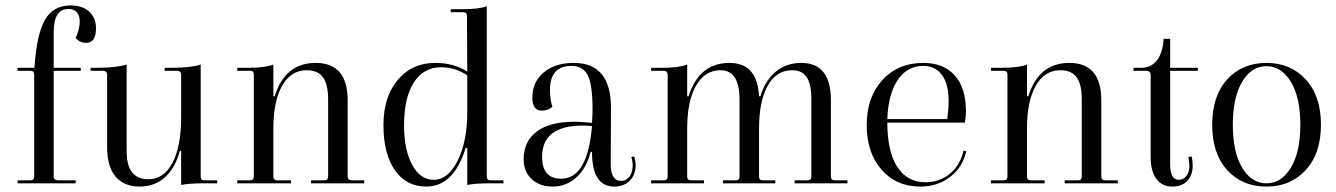

<svg xmlns="http://www.w3.org/2000/svg" viewBox="-20 -676 4928 708"><path d="M45 0V-11H92Q106 -11 106 -25V-401Q106 -415 92 -415H45V-426H107Q115 -549 145.5 -602.5Q176 -656 241 -656Q284 -656 309 -633Q334 -610 334 -572Q334 -518 298 -518Q274 -518 259 -536Q274 -569 274 -597Q274 -619 263 -631Q252 -643 233 -643Q178 -643 178 -559V-426H278V-415H178V-23Q178 -18 183 -14.5Q188 -11 194 -11H259V0Z M495 12Q437 12 406 -25Q375 -62 375 -133V-399Q375 -415 359 -415H314V-426H338Q409 -426 447 -438V-118Q447 -15 527 -15Q584 -15 616 -75.5Q648 -136 648 -245V-398Q648 -415 632 -415H587V-426H612Q684 -426 720 -438V-25Q720 -11 734 -11H781V0H731Q678 0 648 6V-119H643Q626 -56 588 -22Q550 12 495 12Z M855 0V-11H902Q916 -11 916 -26V-401Q916 -415 902 -415H855V-426H896Q958 -426 988 -438V-321H993Q1031 -444 1144 -444Q1262 -444 1262 -306V-26Q1262 -11 1277 -11H1323V0H1127V-11H1177Q1190 -11 1190 -26V-309Q1190 -365 1171 -391Q1152 -417 1111 -417Q1053 -417 1020.5 -360Q988 -303 988 -202V-26Q988 -11 1003 -11H1053V0Z M1552 12Q1478 12 1436 -48.5Q1394 -109 1394 -215Q1394 -318 1446.5 -381Q1499 -444 1585 -444Q1654 -444 1703 -412L1702 -616Q1702 -631 1688 -631H1642V-642H1683Q1746 -642 1775 -653V-26Q1775 -11 1789 -11H1836L1837 0H1789Q1733 0 1703 6V-130H1697Q1653 12 1552 12ZM1579 -13Q1633 -13 1668.5 -85.5Q1704 -158 1703 -268V-398Q1659 -428 1607 -428Q1542 -428 1506 -372Q1470 -316 1470 -213Q1470 -123 1500 -68Q1530 -13 1579 -13Z M2018 12Q1970 12 1940.5 -15.5Q1911 -43 1911 -89Q1911 -155 1959.5 -191Q2008 -227 2097 -227Q2127 -227 2163 -223Q2165 -255 2165 -274Q2165 -363 2147.5 -398Q2130 -433 2087 -433Q2008 -433 2008 -344Q2008 -309 2017 -282Q1999 -268 1978 -268Q1943 -268 1943 -316Q1943 -374 1985 -409Q2027 -444 2096 -444Q2233 -444 2233 -278L2232 -70Q2232 -9 2271 -9Q2289 -9 2301 -24.5Q2313 -40 2313 -65Q2313 -82 2308 -97L2319 -99Q2324 -77 2324 -68Q2324 -32 2302.5 -10Q2281 12 2245 12Q2163 12 2163 -116H2158Q2143 -56 2105.5 -22Q2068 12 2018 12ZM1979 -98Q1979 -17 2049 -17Q2147 -17 2163 -211Q2141 -213 2130 -213Q1979 -213 1979 -98Z M2381 0V-11H2428Q2442 -11 2442 -25V-399Q2442 -415 2426 -415H2381V-426H2422Q2484 -426 2514 -438V-321H2519Q2558 -444 2670 -444Q2773 -444 2779 -321H2784Q2802 -380 2841 -412Q2880 -444 2935 -444Q3044 -444 3044 -306V-25Q3044 -11 3059 -11H3105V0H2910V-11H2957Q2972 -11 2972 -25V-309Q2972 -365 2955 -391Q2938 -417 2901 -417Q2843 -417 2811 -360Q2779 -303 2779 -202V-25Q2779 -11 2793 -11H2839V0H2646V-11H2693Q2707 -11 2707 -25V-309Q2707 -417 2637 -417Q2579 -417 2546.5 -360Q2514 -303 2514 -202V-25Q2514 -11 2529 -11H2576V0Z M3374 12Q3285 12 3230.5 -50.5Q3176 -113 3176 -215Q3176 -317 3233.5 -380.5Q3291 -444 3385 -444Q3460 -444 3501 -397.5Q3542 -351 3542 -265Q3542 -248 3538 -224H3252Q3252 -118 3288.5 -61Q3325 -4 3393 -4Q3445 -4 3483 -35.5Q3521 -67 3533 -121L3543 -118Q3530 -59 3483.5 -23.5Q3437 12 3374 12ZM3384 -433Q3325 -433 3290 -380.5Q3255 -328 3252 -237H3473Q3478 -274 3478 -304Q3478 -366 3453.5 -399.5Q3429 -433 3384 -433Z M3634 0V-11H3681Q3695 -11 3695 -26V-401Q3695 -415 3681 -415H3634V-426H3675Q3737 -426 3767 -438V-321H3772Q3810 -444 3923 -444Q4041 -444 4041 -306V-26Q4041 -11 4056 -11H4102V0H3906V-11H3956Q3969 -11 3969 -26V-309Q3969 -365 3950 -391Q3931 -417 3890 -417Q3832 -417 3799.5 -360Q3767 -303 3767 -202V-26Q3767 -11 3782 -11H3832V0Z M4303 12Q4265 12 4244 -16.5Q4223 -45 4223 -98V-401Q4223 -407 4218.5 -411Q4214 -415 4209 -415H4160V-426H4188Q4225 -426 4246.5 -454Q4268 -482 4271 -533H4295V-426H4397V-415H4295V-70Q4295 -13 4327 -13Q4344 -13 4355 -27.5Q4366 -42 4366 -64Q4366 -73 4362 -97L4374 -99Q4378 -84 4378 -65Q4378 -30 4358 -9Q4338 12 4303 12Z M4795 -49Q4739 12 4650 12Q4561 12 4505.5 -48.5Q4450 -109 4450 -216Q4450 -323 4505.5 -383.5Q4561 -444 4650 -444Q4739 -444 4795 -383Q4851 -322 4851 -216Q4851 -110 4795 -49ZM4560.5 -57.5Q4595 0 4650 0Q4705 0 4740 -57.5Q4775 -115 4775 -216Q4775 -317 4740 -374.5Q4705 -432 4650 -432Q4595 -432 4560.5 -374.5Q4526 -317 4526 -216Q4526 -115 4560.5 -57.5Z"/></svg>

Font: Arapey Regular-Display
Style: Regular
Weight: 400
Designer: Eduardo Rodriguez Tunni
Foundry: Eduardo Rodriguez Tunni
Version: Version 4.000